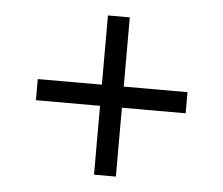

<svg xmlns="http://www.w3.org/2000/svg" viewBox="-40 -634 610 525"><g transform="rotate(5 265.5 -371.5)"><path d="M236 -153V-590H296V-153ZM60 -342V-400H471V-342Z"/></g></svg>

Font: Instrument Sans Condensed
Style: Regular
Weight: 400
Width: 3
Designer: Rodrigo Fuenzalida
Foundry: fragTYPE
Version: Version 1.000;gftools[0.9.28]